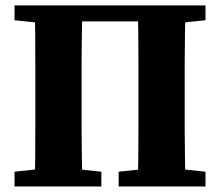

<svg xmlns="http://www.w3.org/2000/svg" viewBox="-20 -677 799 697"><path d="M105.3 0Q107.3 -51 107.8 -102Q108.3 -153 108.3 -205.5Q108.3 -258 108.3 -310V-347Q108.3 -398.8 108.3 -450.7Q108.3 -502.5 107.8 -554.4Q107.3 -606.3 105.3 -657.3H279.2Q278.2 -607.3 277.2 -555.4Q276.2 -503.6 276.2 -451.8Q276.2 -400 276.2 -347V-310.7Q276.2 -259 276.2 -207Q276.2 -155 277.2 -103.5Q278.2 -52 279.2 0ZM479.5 0Q481.5 -51 482 -102Q482.5 -153 482.5 -205.5Q482.5 -258 482.5 -310.7V-347Q482.5 -398.8 482.5 -450.7Q482.5 -502.5 482 -554.4Q481.5 -606.3 479.5 -657.3H653.5Q652.5 -607.3 651.5 -555.4Q650.5 -503.6 650.5 -451.8Q650.5 -400 650.5 -347V-310Q650.5 -259 650.5 -207Q650.5 -155 651.5 -103.5Q652.5 -52 653.5 0ZM32.7 0V-53.7L172.9 -68.7H202.1L347.9 -53.7V0ZM410.8 0V-53.7L554.2 -68.7H582.3L726 -53.7V0ZM32.7 -603.5V-657.3H193.5V-588.5H177.8ZM565.2 -588.5V-657.3H726V-603.5L580.9 -588.5ZM193.5 -599.2V-657.3H565.2V-599.2Z"/></svg>

Font: Source Serif 4 Variable
Style: Regular
Weight: 400
Designer: Frank Grießhammer
Foundry: Adobe
Version: Version 4.005;hotconv 1.1.0;makeotfexe 2.6.0